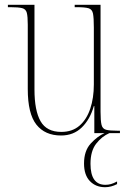

<svg xmlns="http://www.w3.org/2000/svg" viewBox="-20 -556 540 802"><path d="M235 10Q168 10 132 -35.5Q96 -81 96 -184V-453Q96 -487 92 -502.5Q88 -518 72.5 -522Q57 -526 24 -526H13V-536H124V-182Q124 -94 149.5 -49.5Q175 -5 236 -5Q282 -5 312 -31Q342 -57 357 -102Q372 -147 372 -203V-441Q372 -481 368.5 -499Q365 -517 350 -521.5Q335 -526 300 -526H292V-536H400V-89Q400 -52 404 -35Q408 -18 423 -14Q438 -10 470 -10H481V0H374V-113H372Q356 -57 321.5 -23.5Q287 10 235 10ZM419 226Q380 226 355.5 200.5Q331 175 331 127Q331 74 359 43.5Q387 13 417 0H437Q405 14 381.5 44.5Q358 75 358 128Q358 216 420 216Q432 216 443 213Q454 210 469 202V213Q444 226 419 226Z"/></svg>

Font: Noto Serif Display Condensed Thin
Style: Regular
Weight: 100
Width: 3
Designer: Monotype Design Team
Foundry: Monotype Imaging Inc.
Version: Version 2.009